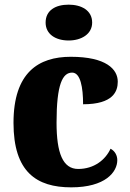

<svg xmlns="http://www.w3.org/2000/svg" viewBox="-20 -795 559 825"><path d="M275 -621C329 -621 376 -648 376 -698C376 -751 329 -775 275 -775C219 -775 176 -751 176 -698C176 -648 219 -621 275 -621ZM286 10C433 10 484 -56 484 -107C484 -127 474 -146 455 -156C433 -108 384 -69 316 -69C250 -69 223 -137 223 -268C223 -434 249 -483 290 -483C326 -483 337 -419 337 -347C467 -347 486 -403 486 -444C486 -497 437 -551 284 -551C146 -551 38 -484 38 -267C38 -56 137 10 286 10Z"/></svg>

Font: Noto Serif Sinhala SemiCondensed Black
Style: Regular
Weight: 900
Width: 4
Designer: Jelle Bosma - Monotype Design Team
Foundry: Monotype Imaging Inc.
Version: Version 2.007